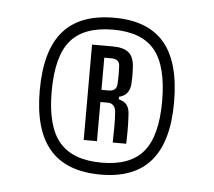

<svg xmlns="http://www.w3.org/2000/svg" viewBox="-36 -902 473 425"><g transform="rotate(5 200.5 -690.0)"><path d="M202 -515Q126 -515 88.8 -558Q51.5 -601 51.5 -688.5Q51.5 -778 88.8 -820.8Q126 -863.5 202 -863.5Q276.5 -863.5 313.2 -820.8Q350 -778 350 -688.5Q350 -601 313.2 -558Q276.5 -515 202 -515ZM202 -541.5Q265.5 -541.5 294.5 -576.5Q323.5 -611.5 323.5 -688.5Q323.5 -766.5 294.5 -801.8Q265.5 -837 202 -837Q137 -837 107.5 -802.2Q78 -767.5 78 -688.5Q78 -611.5 107.8 -576.5Q137.5 -541.5 202 -541.5ZM158 -588V-800H203.5Q228 -800 239.8 -790.2Q251.5 -780.5 252.5 -756Q253 -746.5 253 -739Q253 -731.5 252.5 -723Q252 -709.5 245.8 -701.2Q239.5 -693 227.5 -690V-684.5Q240 -681.5 245.8 -673.8Q251.5 -666 252 -651.5Q252.5 -642 252.8 -632.8Q253 -623.5 253 -612.8Q253 -602 252.5 -588H222.5Q223 -606.5 223 -624Q223 -641.5 222 -655Q220.5 -675 203.5 -675H187.5V-588ZM187.5 -702H203.5Q212 -702 216.8 -706Q221.5 -710 222 -720Q222.5 -729 222.5 -738Q222.5 -747 222 -757.5Q221.5 -773.5 203.5 -773.5H187.5Z"/></g></svg>

Font: Big Shoulders Display Thin Medium
Style: Regular
Weight: 500
Version: Version 2.002